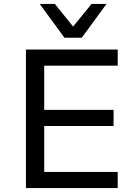

<svg xmlns="http://www.w3.org/2000/svg" viewBox="-20 -957 705 977"><path d="M112 0V-705H579V-623H205V-398H558V-316H205V-82H579V0ZM308 -765 182 -937H259L352 -822L446 -937H522L396 -765Z"/></svg>

Font: Nunito Sans 6pt
Style: Regular
Weight: 400
Version: Version 3.101;gftools[0.9.27]